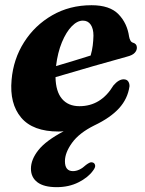

<svg xmlns="http://www.w3.org/2000/svg" viewBox="-20 -504 571 754"><path d="M345 166.5Q326 193 288.2 212Q250.5 231 202.5 231Q152.5 231 127 211.8Q101.5 192.5 101.5 158.5Q101.5 122.5 130.8 85.5Q160 48.5 230 11.5Q224.5 12 219.8 12.2Q215 12.5 210 12.5Q109 12.5 63 -42.2Q17 -97 25.5 -190.5Q32.5 -272 74.5 -338.2Q116.5 -404.5 185 -444Q253.5 -483.5 339.5 -483.5Q411 -483.5 445.2 -448.2Q479.5 -413 487 -360Q488.5 -351.5 492.2 -344.8Q496 -338 502 -336.5Q517.5 -332 517.5 -317.5Q518 -306.5 509.2 -296.8Q500.5 -287 478.5 -281.5Q423.5 -266.5 348 -244.8Q272.5 -223 198 -201Q199 -144.5 223.5 -115.8Q248 -87 292 -87Q376.5 -87 425.5 -168.5Q446.5 -193 466.5 -192.5Q478.5 -192 483.8 -183.8Q489 -175.5 488.5 -165Q481.5 -116 447.5 -78.8Q413.5 -41.5 350.5 -11.5Q291 18 263 56.8Q235 95.5 235 129Q235 168 266.5 168Q292 168 318 143.5Q326 137.5 332.2 134.8Q338.5 132 345 134.5Q351.5 136.5 353.5 144.8Q355.5 153 345 166.5ZM305.5 -423Q283.5 -423 261.8 -400.8Q240 -378.5 223.2 -338.2Q206.5 -298 200 -244.5Q234 -254.5 268.5 -265Q303 -275.5 336 -286Q342 -307 344.2 -325.5Q346.5 -344 347 -364Q347 -391.5 336.2 -407.2Q325.5 -423 305.5 -423Z"/></svg>

Font: Fraunces 9pt S000
Style: Bold Italic
Weight: 700
Italic angle: -16°
Version: Version 1.000; ttfautohint (v1.8.3)